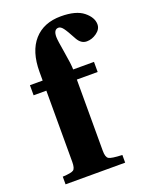

<svg xmlns="http://www.w3.org/2000/svg" viewBox="-140 -817 701 893"><g transform="rotate(-20 210.5 -371.0)"><path d="M27 0V-38Q70 -40 81 -48Q92 -56 92 -87V-440H29V-490H92V-533Q92 -634 140 -688Q188 -742 273 -742Q348 -742 384.5 -712.5Q421 -683 421 -649Q421 -625 397.5 -608Q374 -591 348 -591Q320 -591 303 -621Q279 -666 267.5 -681Q256 -696 245 -696Q221 -696 221 -659Q221 -642 232 -578.5Q243 -515 243 -490H346V-440H243V-87Q243 -56 255.5 -48Q268 -40 322 -38V0Z"/></g></svg>

Font: Heuristica
Style: Bold
Weight: 700
Version: Version 1.0.2